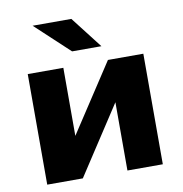

<svg xmlns="http://www.w3.org/2000/svg" viewBox="-83 -826 860 903"><g transform="rotate(-10 347.0 -374.0)"><path d="M453 -528 240 -203V-528H70V0H240L453 -326V0H622V-528ZM434 -597 317 -748H132L294 -597Z"/></g></svg>

Font: Asimov
Style: XWid
Weight: 500
Designer: Google
Version: Version 2.000980; 2014